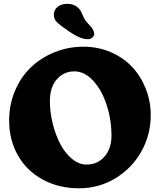

<svg xmlns="http://www.w3.org/2000/svg" viewBox="-20 -970 846 1015"><path d="M348.6 -801.3Q295.4 -837.4 279.3 -854.5Q264.6 -869.6 264.6 -893.1Q264.6 -917.5 284.7 -933.6Q304.7 -949.7 335 -949.7Q380.4 -949.7 403.8 -916.5Q408.7 -910.2 418.7 -886.5Q428.7 -862.8 441.9 -849.6Q456.5 -834 461.7 -827.9Q466.8 -821.8 472.4 -811.5Q478 -801.3 478 -792Q478 -779.8 467.8 -771.2Q457.5 -762.7 443.4 -762.7Q406.2 -762.7 348.6 -801.3ZM28.3 -333Q28.3 -417 59.3 -490.2Q90.3 -563.5 143.6 -614.3Q196.8 -665 268.8 -694.1Q340.8 -723.1 421.4 -723.1Q499 -723.1 565.9 -694.1Q632.8 -665 678.7 -616Q724.6 -566.9 750.7 -500.7Q776.9 -434.6 776.9 -361.3Q776.9 -257.8 727.1 -168.9Q677.2 -80.1 589.8 -27.3Q502.4 25.4 398.4 25.4Q290 25.4 205.3 -21Q120.6 -67.4 74.5 -148.9Q28.3 -230.5 28.3 -333ZM437 -100.1Q496.6 -100.1 533 -142.8Q569.3 -185.5 569.3 -251.5Q569.3 -336.4 543.9 -414.8Q518.6 -493.2 472.9 -543Q427.2 -592.8 373.5 -592.8Q317.4 -592.8 280.5 -550.8Q243.7 -508.8 243.7 -435.1Q243.7 -376 258.8 -315.9Q273.9 -255.9 299.1 -208Q324.2 -160.2 360.8 -130.1Q397.5 -100.1 437 -100.1Z"/></svg>

Font: Cooper* ExtraBold
Style: Regular
Weight: 800
Designer: Owen Earl
Foundry: indestructible type*
Version: Version 0.001